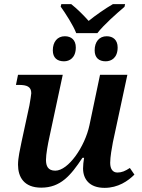

<svg xmlns="http://www.w3.org/2000/svg" viewBox="-20 -897 685 927"><path d="M348 -737H450C481 -777 542 -831 581 -864L584 -877H525C490 -857 441 -823 408 -796C385 -822 352 -855 324 -877H276L273 -865C296 -833 334 -774 348 -737ZM289 -601C316 -601 346 -618 346 -668C346 -704 324 -722 293 -722C257 -722 235 -695 235 -654C235 -618 256 -601 289 -601ZM490 -601C518 -601 548 -618 548 -668C548 -704 526 -722 495 -722C459 -722 437 -695 437 -654C437 -618 458 -601 490 -601ZM485 10C550 10 598 -23 629 -54L607 -86C584 -71 568 -64 547 -64C525 -64 512 -80 512 -111C512 -139 520 -184 525 -210L595 -536H463L412 -293C390 -189 310 -73 247 -73C212 -73 202 -95 202 -125C202 -152 211 -201 219 -237L283 -536H67L57 -487H71C109 -487 131 -479 131 -447C131 -440 126 -412 122 -388L84 -212C77 -178 67 -135 67 -102C67 -43 95 9 179 9C272 9 321 -49 378 -135H386C383 -118 381 -98 381 -84C381 -33 411 10 485 10Z"/></svg>

Font: Noto Serif SemiBold
Style: Italic
Weight: 600
Italic angle: -12°
Designer: Monotype Design Team
Foundry: Monotype Imaging Inc.
Version: Version 2.014